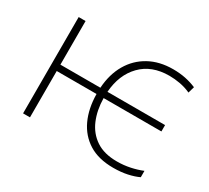

<svg xmlns="http://www.w3.org/2000/svg" viewBox="-113 -723 996 915"><g transform="rotate(30 384.5 -265.0)"><path d="M591 10Q510 10 456.5 -23.5Q403 -57 375.5 -116.5Q348 -176 347 -255H128V0H90V-530H128V-290H348Q353 -366 385.5 -422Q418 -478 474 -509Q530 -540 605 -540Q642 -540 673.5 -533.5Q705 -527 733 -515L723 -480Q694 -493 664 -498.5Q634 -504 605 -504Q508 -504 451 -445.5Q394 -387 387 -290H704V-255H386Q387 -189 409 -137Q431 -85 476 -55Q521 -25 591 -25Q629 -25 664 -32.5Q699 -40 728 -52V-17Q703 -5 668.5 2.5Q634 10 591 10Z"/></g></svg>

Font: Noto Sans ExtraLight
Style: Regular
Weight: 200
Designer: Monotype Design Team
Foundry: Monotype Imaging Inc.
Version: Version 2.007